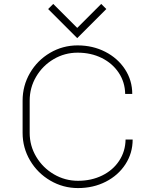

<svg xmlns="http://www.w3.org/2000/svg" viewBox="-20 -942 780 977"><path d="M377 -22Q445 -22 500 -49Q555 -76 586.5 -124Q618 -172 619 -232H655Q655 -163 618.5 -106.5Q582 -50 518.5 -17.5Q455 15 377 15Q301 15 236 -23Q171 -61 133 -125.5Q95 -190 95 -266V-430Q95 -506 132.5 -570.5Q170 -635 234.5 -673Q299 -711 375 -711Q452 -711 515.5 -678.5Q579 -646 616 -589.5Q653 -533 653 -464H617Q616 -524 584 -572Q552 -620 497.5 -647Q443 -674 375 -674Q309 -674 253 -641Q197 -608 164 -552Q131 -496 131 -430V-266Q131 -200 164.5 -144Q198 -88 254.5 -55Q311 -22 377 -22ZM225 -896 373 -748 521 -896 495 -922 373 -800 251 -922Z"/></svg>

Font: M Major Mono Display
Style: Regular
Weight: 400
Designer: Emre Parlak
Foundry: Emre Parlak
Version: Version 2.000; ttfautohint (v1.8) -l 8 -r 50 -G 200 -x 14 -D